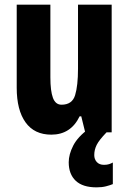

<svg xmlns="http://www.w3.org/2000/svg" viewBox="-20 -570 554 827"><path d="M461 -550V0H347L330 -69H323Q285 10 201 10Q128 10 90 -43Q52 -96 52 -192V-550H197V-237Q197 -178 208 -148.5Q219 -119 245 -119Q291 -119 303.5 -160Q316 -201 316 -274V-550ZM386 98Q386 116 397 128Q408 140 428 140Q441 140 450 137Q459 134 466 130V223Q454 228 436.5 232.5Q419 237 396 237Q336 237 306 208.5Q276 180 276 129Q276 95 295.5 57Q315 19 363 -16L439 0Q407 33 396.5 54Q386 75 386 98Z"/></svg>

Font: Noto Sans Lao Looped ExtraCondensed ExtraBold
Style: Regular
Weight: 800
Width: 2
Designer: Mark Frömberg, Ben Mitchell
Foundry: The Fontpad Ltd
Version: Version 1.002; ttfautohint (v1.8.4.7-5d5b)